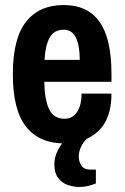

<svg xmlns="http://www.w3.org/2000/svg" viewBox="-20 -558 496 763"><path d="M237 12Q136 12 83.5 -54.5Q31 -121 31 -263Q31 -405 83.5 -471.5Q136 -538 233 -538Q328 -538 375.5 -471.5Q423 -405 423 -263V-233H156Q157 -163 175 -124.5Q193 -86 237 -86Q268 -86 286 -112.5Q304 -139 304 -186H423Q423 -85 370 -36.5Q317 12 237 12ZM157 -320H297Q297 -377 281.5 -408.5Q266 -440 233 -440Q195 -440 177.5 -408.5Q160 -377 157 -320ZM295 185Q272 185 249 177Q226 169 211 149Q196 129 196 95Q196 66 210.5 38Q225 10 244 -9H322L324 -5Q312 5 302.5 24.5Q293 44 293 65Q293 84 303.5 100Q314 116 339 116H361V171Q344 178 328 181.5Q312 185 295 185Z"/></svg>

Font: Archivo Narrow
Style: Bold
Weight: 700
Designer: Hector Gatti
Foundry: Omnibus-Type
Version: Version 3.002